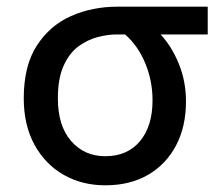

<svg xmlns="http://www.w3.org/2000/svg" viewBox="-20 -541 657 574"><path d="M295 13Q225 13 170 -18.5Q115 -50 83 -108.5Q51 -167 51 -247Q51 -344 90 -404.5Q129 -465 192.5 -493Q256 -521 330 -521H601V-438H460Q493 -403 514.5 -350.5Q536 -298 536 -238Q536 -162 506 -105.5Q476 -49 422 -18Q368 13 295 13ZM295 -74Q361 -74 398.5 -119Q436 -164 436 -241Q436 -300 414 -352.5Q392 -405 354 -438H328Q302 -438 271.5 -430Q241 -422 214 -402Q187 -382 170 -344Q153 -306 153 -247Q153 -165 192.5 -119.5Q232 -74 295 -74Z"/></svg>

Font: Ubuntu Sans Medium
Style: Regular
Weight: 500
Designer: Dalton Maag Ltd
Foundry: Dalton Maag Ltd
Version: Version 1.006; ttfautohint (v1.8.4.7-5d5b)